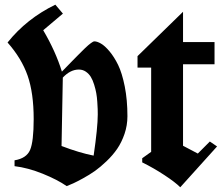

<svg xmlns="http://www.w3.org/2000/svg" viewBox="-20 -788 954 818"><path d="M123.5 -280.8Q123.5 -391.6 97.7 -465.6Q71.8 -539.6 12.2 -606.9Q93.3 -708.5 215.8 -768.1L248 -730L164.1 -659.2Q216.8 -569.8 243.7 -482.9Q253.9 -493.2 267.3 -507.1Q280.8 -521 289.6 -530Q298.3 -539.1 309.3 -550Q320.3 -561 327.4 -568.1Q334.5 -575.2 342.5 -583Q350.6 -590.8 356.2 -595.5Q361.8 -600.1 367.2 -604.2Q372.6 -608.4 376.2 -610.1Q379.9 -611.8 382.3 -611.8Q393.6 -611.8 409.9 -602.5Q426.3 -593.3 446.3 -569.6Q466.3 -545.9 483.2 -511.5Q500 -477.1 511.5 -419.7Q522.9 -362.3 522.9 -293Q522.9 -253.9 510.5 -217.5Q498 -181.2 479.2 -153.8Q460.4 -126.5 433.8 -101.1Q407.2 -75.7 384 -59.3Q360.8 -43 333.5 -28.1Q306.2 -13.2 292 -6.8Q277.8 -0.5 264.2 4.9Q224.6 -22.5 161.9 -47.9Q99.1 -73.2 42 -80.1V-105Q92.8 -113.3 108.2 -149.2Q123.5 -185.1 123.5 -280.8ZM247.6 -457.5 242.2 -166Q318.8 -136.7 378.9 -125Q396.5 -244.6 396.5 -300.3Q396.5 -313 396.2 -323Q396 -333 394.5 -354Q393.1 -375 390.1 -391.4Q387.2 -407.7 381.1 -427.5Q375 -447.3 366.9 -460.4Q358.9 -473.6 345.7 -482.7Q332.5 -491.7 315.9 -491.7Q279.8 -491.7 247.6 -457.5Z M565.9 -548.8 759.8 -737.8V-608.9H894V-514.2H759.8V-167L822.8 -133.8L874 -185.1L904.8 -164.1L748 9.8Q726.6 -11.7 680.9 -41.7Q635.3 -71.8 585.9 -96.2V-113.8L624 -141.1V-500H565.9Z"/></svg>

Font: KJV1611
Style: Regular
Weight: 400
Version: Version 3.6.1